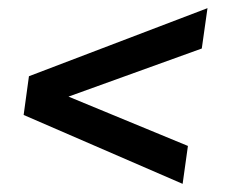

<svg xmlns="http://www.w3.org/2000/svg" viewBox="-20 -534 559 471"><path d="M489 -514 51 -347 38 -252 428 -83 441 -176 148 -297 475 -415Z"/></svg>

Font: Exo 2 Semi Bold
Style: Italic
Weight: 600
Italic angle: -8°
Designer: Natanael Gama
Version: Version 1.001;PS 001.001;hotconv 1.0.88;makeotf.lib2.5.64775